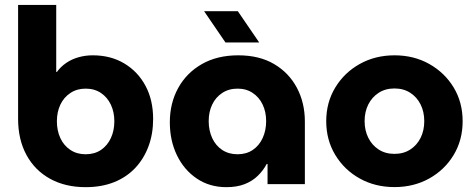

<svg xmlns="http://www.w3.org/2000/svg" viewBox="-20 -750 1938 782"><path d="M328.7 12.3Q245.7 12.3 183.7 -22Q121.7 -56.3 87.7 -119Q53.7 -181.7 53.7 -266V-730H209V-457H211.7Q227.3 -478.3 249.7 -493.7Q272 -509 299.7 -516.8Q327.3 -524.7 357.7 -524.7Q430.7 -524.7 486 -491.7Q541.3 -458.7 572.5 -400.7Q603.7 -342.7 603.7 -265.3Q603.7 -204.7 584.8 -154Q566 -103.3 530.7 -65.8Q495.3 -28.3 444.5 -8Q393.7 12.3 328.7 12.3ZM328.7 -121.7Q365 -121.7 391.2 -139.3Q417.3 -157 431.5 -187.5Q445.7 -218 445.7 -256Q445.7 -293.7 431.5 -323.7Q417.3 -353.7 391.2 -371.3Q365 -389 328.7 -389Q293.3 -389 266.7 -371.3Q240 -353.7 225.8 -323.7Q211.7 -293.7 211.7 -256Q211.7 -218 225.8 -187.5Q240 -157 266.7 -139.3Q293.3 -121.7 328.7 -121.7Z M902 12.3Q833.7 12.3 781.7 -22.7Q729.7 -57.7 700.7 -117.5Q671.7 -177.3 671.7 -252Q671.7 -329.7 705.7 -391.5Q739.7 -453.3 802.2 -489Q864.7 -524.7 950.3 -524.7Q1036 -524.7 1096.3 -489.2Q1156.7 -453.7 1189.2 -392.5Q1221.7 -331.3 1221.7 -255V0H1069.7V-82.3H1066.3Q1052 -55.3 1029.8 -33.8Q1007.7 -12.3 976.3 0Q945 12.3 902 12.3ZM947.7 -121.7Q983.3 -121.7 1009.5 -139.3Q1035.7 -157 1049.8 -187.8Q1064 -218.7 1064 -256.7Q1064 -294.3 1049.8 -324Q1035.7 -353.7 1009.5 -371.3Q983.3 -389 947.7 -389Q911.7 -389 885 -371.3Q858.3 -353.7 844.2 -324Q830 -294.3 830 -256.7Q830 -218.7 844.2 -187.8Q858.3 -157 885 -139.3Q911.7 -121.7 947.7 -121.7ZM898.3 -577 811.3 -704.3H948.7L1035.7 -577Z M1586.7 12Q1508 12 1445.2 -23Q1382.3 -58 1345.5 -119Q1308.7 -179.9 1308.7 -256.3Q1308.7 -332.7 1345.5 -393.5Q1382.3 -454.3 1445.3 -489.5Q1508.3 -524.7 1587 -524.7Q1665.7 -524.7 1728.3 -489.5Q1791 -454.3 1827.7 -393.8Q1864.3 -333.3 1864.3 -256.1Q1864.3 -179.7 1827.7 -118.8Q1791 -58 1728.2 -23Q1665.3 12 1586.7 12ZM1586.6 -123.3Q1623.7 -123.3 1651 -141Q1678.3 -158.7 1693.2 -188.8Q1708 -218.8 1708 -256.6Q1708 -294.3 1693.2 -324.3Q1678.3 -354.3 1651 -372Q1623.7 -389.7 1586.7 -389.7Q1549.7 -389.7 1522.3 -372Q1495 -354.4 1480 -324.4Q1465 -294.5 1465 -256.7Q1465 -219 1480 -188.9Q1495 -158.7 1522.3 -141Q1549.6 -123.3 1586.6 -123.3Z"/></svg>

Font: MuseoModerno Thin
Style: Regular
Weight: 100
Designer: Pablo Cosgaya, Héctor Gatti, Marcela Romero, and the Authors of The MuseoModerno Project.
Foundry: Omnibus-Type Team
Version: Version 1.003